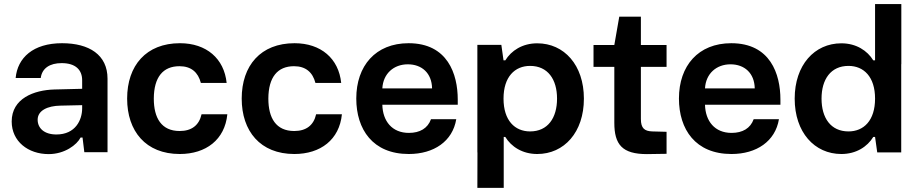

<svg xmlns="http://www.w3.org/2000/svg" viewBox="-20 -750 4532 946"><path d="M219.7 9.3C298.8 9.3 358.9 -36.6 377 -72.3H386.7L395.5 0H509.8V-362.3C509.8 -480 419.4 -537.1 285.6 -537.1C143.1 -537.1 66.4 -465.3 57.1 -365.7H180.7C187 -414.1 225.6 -439 283.7 -439C354 -439 384.8 -404.3 384.8 -354.5V-312.5L247.6 -309.1C147.5 -306.2 37.6 -265.1 37.6 -151.4C37.6 -53.2 118.7 9.3 219.7 9.3ZM165.5 -160.2C165.5 -205.6 214.8 -228.5 277.3 -229.5L384.8 -231.9V-216.3C384.8 -159.2 352.1 -87.4 257.8 -87.4C198.2 -87.4 165.5 -118.2 165.5 -160.2Z M865.7 8.8C995.1 8.8 1087.9 -62 1100.1 -187H973.1C960.9 -132.3 923.8 -104.5 865.2 -104.5C775.4 -104.5 737.8 -168.5 737.8 -264.2C738.3 -370.1 783.2 -423.8 864.3 -423.8C921.9 -423.8 956.1 -394 969.7 -341.3H1096.7C1084.5 -461.4 997.1 -537.1 866.7 -537.1C700.2 -537.1 606.4 -427.2 606.4 -264.2C606.4 -104 697.8 8.8 865.7 8.8Z M1430.2 8.8C1559.6 8.8 1652.3 -62 1664.6 -187H1537.6C1525.4 -132.3 1488.3 -104.5 1429.7 -104.5C1339.8 -104.5 1302.2 -168.5 1302.2 -264.2C1302.7 -370.1 1347.7 -423.8 1428.7 -423.8C1486.3 -423.8 1520.5 -394 1534.2 -341.3H1661.1C1648.9 -461.4 1561.5 -537.1 1431.2 -537.1C1264.6 -537.1 1170.9 -427.2 1170.9 -264.2C1170.9 -104 1262.2 8.8 1430.2 8.8Z M1994.1 8.8C2117.7 8.8 2210 -53.7 2228 -162.6H2103.5C2087.4 -117.7 2048.8 -95.2 1994.6 -95.2C1911.6 -95.2 1865.7 -153.3 1863.8 -233.9H2235.4V-259.3C2235.4 -385.3 2185.5 -537.1 1993.2 -537.1C1830.6 -537.1 1735.4 -425.8 1735.4 -264.6C1735.4 -112.8 1816.4 8.8 1994.1 8.8ZM1863.8 -314.5C1867.7 -387.2 1919.9 -433.1 1989.3 -433.1C2058.1 -433.1 2107.4 -390.1 2108.9 -314.5Z M2627 -536.6C2553.7 -536.6 2499 -500.5 2469.7 -452.6H2460.9L2450.2 -528.8H2332V1H2332.5L2332 175.8H2461.9V-75.2H2469.7C2499 -27.3 2553.7 8.8 2627 8.8C2759.8 8.8 2856.9 -98.6 2856.9 -263.7C2856.9 -263.7 2856.9 -263.7 2856.9 -264.2C2856.9 -429.2 2759.8 -536.6 2627 -536.6ZM2460.9 -264.2C2460.9 -371.6 2516.6 -425.3 2591.8 -425.3C2679.2 -425.3 2724.6 -358.9 2724.6 -264.2C2724.6 -168.9 2679.2 -102.5 2591.8 -102.5C2516.6 -102.5 2460.9 -156.2 2460.9 -264.2Z M3167.5 9.3 3264.2 7.8V-100.6L3193.4 -102.5C3155.8 -104 3137.7 -117.7 3137.7 -163.6V-420.4H3264.2V-528.3H3137.7V-668H3031.2L3006.8 -528.3H2904.3V-420.4H3006.8V-145C3006.8 -37.6 3045.9 9.3 3167.5 9.3Z M3584 8.8C3707.5 8.8 3799.8 -53.7 3817.9 -162.6H3693.4C3677.2 -117.7 3638.7 -95.2 3584.5 -95.2C3501.5 -95.2 3455.6 -153.3 3453.6 -233.9H3825.2V-259.3C3825.2 -385.3 3775.4 -537.1 3583 -537.1C3420.4 -537.1 3325.2 -425.8 3325.2 -264.6C3325.2 -112.8 3406.2 8.8 3584 8.8ZM3453.6 -314.5C3457.5 -387.2 3509.8 -433.1 3579.1 -433.1C3647.9 -433.1 3697.3 -390.1 3698.7 -314.5Z M4420.9 -730H4291.5V-452.6H4282.7C4253.4 -500.5 4198.7 -536.6 4125.5 -536.6C3992.7 -536.6 3895.5 -429.2 3895.5 -264.2C3895.5 -264.2 3895.5 -263.7 3895.5 -263.7C3895.5 -98.6 3992.7 8.8 4125.5 8.8C4198.7 8.8 4253.4 -27.3 4282.7 -75.2H4291.5L4302.2 1H4420.4V-433.6H4420.9ZM4027.8 -264.2C4027.8 -358.9 4073.2 -425.3 4160.6 -425.3C4235.8 -425.3 4291.5 -371.6 4291.5 -264.2C4291.5 -156.2 4235.8 -102.5 4160.6 -102.5C4073.2 -102.5 4027.8 -168.9 4027.8 -264.2Z"/></svg>

Font: Wand UI Pro Bold
Style: Regular
Weight: 700
Designer: Andreas Faust
Version: Version 1.003;FEAKit 1.0